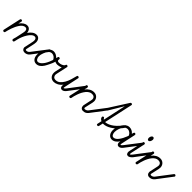

<svg xmlns="http://www.w3.org/2000/svg" viewBox="229 -1582 2608 2608"><g transform="rotate(45 1532.5 -278.5)"><path d="M47 -24Q47 -18 41.5 -13.5Q36 -9 29 -9Q22 -9 16.5 -13.5Q11 -18 11 -24Q11 -26 11 -27Q11 -28 11 -29L67 -283Q70 -297 83 -297Q93 -297 98 -292Q103 -287 103 -280Q103 -279 102.5 -277.5Q102 -276 102 -275L91 -230Q116 -262 142.5 -279.5Q169 -297 197 -297Q227 -297 245 -276.5Q263 -256 265 -222Q289 -258 317 -277.5Q345 -297 376 -297Q407 -297 425 -275Q443 -253 443 -218Q443 -201 439 -182L414 -65Q413 -63 413 -59Q413 -51 416 -47.5Q419 -44 429 -44Q457 -44 476 -69L636 -277Q641 -285 648 -285Q655 -285 661.5 -279Q668 -273 668 -267Q668 -260 664 -256L504 -47Q475 -9 428 -9Q405 -9 391 -23.5Q377 -38 377 -57Q377 -64 380 -72L405 -190Q406 -197 407 -204Q408 -211 408 -217Q408 -240 398.5 -251Q389 -262 374 -262Q351 -262 329 -242.5Q307 -223 288.5 -194Q270 -165 256 -130.5Q242 -96 235 -65L225 -21Q221 -7 209 -7Q200 -7 194.5 -12Q189 -17 189 -22Q189 -35 194 -49Q199 -63 201 -73L226 -190Q227 -198 228 -205Q229 -212 230 -217Q230 -238 221.5 -250Q213 -262 195 -262Q174 -262 155 -248Q136 -234 121 -212Q106 -190 93 -163Q80 -136 71 -109.5Q62 -83 56 -60.5Q50 -38 47 -24Z M941 -277Q947 -285 955 -285Q961 -285 967.5 -278.5Q974 -272 974 -266Q974 -252 959 -241Q944 -230 925 -222Q906 -214 886.5 -210.5Q867 -207 859 -207Q846 -207 835 -209.5Q824 -212 814 -219L811 -209Q808 -197 801 -180.5Q794 -164 785 -145Q776 -126 766.5 -108Q757 -90 749 -77Q707 -11 649 -11Q632 -11 617.5 -17.5Q603 -24 592 -37Q581 -50 575 -68.5Q569 -87 569 -112Q569 -146 579 -179.5Q589 -213 607.5 -240.5Q626 -268 650.5 -285Q675 -302 703 -302Q727 -302 747.5 -290.5Q768 -279 788 -260L789 -268Q791 -277 794 -287Q797 -297 809 -297Q818 -297 823 -292Q828 -287 828 -281Q828 -276 827 -271.5Q826 -267 826 -263Q826 -254 833 -248Q840 -242 858 -242Q870 -242 882 -244.5Q894 -247 905 -251.5Q916 -256 925.5 -262.5Q935 -269 941 -277ZM775 -213Q771 -224 763.5 -233.5Q756 -243 746 -250.5Q736 -258 725 -262Q714 -266 703 -266Q675 -266 653.5 -244.5Q632 -223 617 -181Q602 -144 602 -112Q602 -100 605.5 -87.5Q609 -75 615 -66Q621 -57 629 -52Q637 -47 646 -47Q667 -47 688 -64Q709 -81 726 -106.5Q743 -132 755.5 -161.5Q768 -191 775 -213Z M1336 -277Q1343 -285 1350 -285Q1357 -285 1363 -279Q1369 -273 1369 -266Q1369 -260 1365 -256L1206 -47Q1177 -9 1145 -9Q1127 -9 1118 -22Q1109 -35 1109 -51Q1109 -55 1109.5 -60.5Q1110 -66 1112 -73V-75Q1085 -40 1052.5 -23.5Q1020 -7 991 -7Q972 -7 956.5 -13Q941 -19 929.5 -31Q918 -43 911.5 -58.5Q905 -74 905 -93Q905 -100 905 -107Q905 -114 907 -122L942 -283Q945 -297 958 -297Q968 -297 973 -292Q978 -287 978 -280Q978 -279 977.5 -277.5Q977 -276 977 -275L942 -114Q939 -106 939 -93Q939 -73 952 -58Q965 -43 992 -43Q1027 -43 1053.5 -65Q1080 -87 1100.5 -122Q1121 -157 1134 -199.5Q1147 -242 1157 -283Q1159 -297 1172 -297Q1182 -297 1187 -292Q1192 -287 1192 -279Q1192 -278 1191 -275Q1190 -272 1190 -271L1146 -66Q1144 -57 1144 -51Q1144 -48 1145 -44Q1153 -44 1161.5 -51Q1170 -58 1178 -69Z M1759 -277Q1765 -285 1772 -285Q1779 -285 1785.5 -279.5Q1792 -274 1792 -266Q1792 -260 1787 -256L1628 -47Q1599 -9 1552 -9Q1537 -9 1527.5 -14Q1518 -19 1512 -27Q1506 -35 1504 -45Q1502 -55 1502 -63Q1502 -69 1503 -73L1528 -190Q1531 -198 1531 -210Q1531 -235 1516.5 -248Q1502 -261 1477 -261Q1452 -261 1431.5 -248.5Q1411 -236 1394 -215.5Q1377 -195 1363.5 -169.5Q1350 -144 1340.5 -117.5Q1331 -91 1324.5 -67Q1318 -43 1315 -24Q1314 -18 1309 -14Q1304 -10 1297 -10Q1290 -10 1284.5 -14Q1279 -18 1279 -25Q1279 -26 1279 -27.5Q1279 -29 1279 -30L1335 -283Q1337 -297 1351 -297Q1360 -297 1365 -292Q1370 -287 1370 -280Q1370 -279 1369.5 -277.5Q1369 -276 1369 -275L1359 -230Q1411 -297 1479 -297Q1500 -297 1516 -290Q1532 -283 1543.5 -270.5Q1555 -258 1561 -242.5Q1567 -227 1567 -209Q1566 -204 1565.5 -197.5Q1565 -191 1564 -182L1538 -66Q1537 -64 1537 -59Q1537 -49 1542 -46.5Q1547 -44 1552 -44Q1582 -46 1600 -69Z M1850 -22Q1847 -7 1835 -7Q1818 -7 1815.5 -14.5Q1813 -22 1815 -29L1828 -89Q1813 -96 1802 -107.5Q1791 -119 1791 -136Q1791 -141 1796 -146.5Q1801 -152 1810 -152Q1815 -152 1818 -148.5Q1821 -145 1823.5 -141Q1826 -137 1828.5 -132.5Q1831 -128 1836 -126L1908 -457L1784 -250Q1778 -242 1771 -242Q1764 -242 1758 -248Q1752 -254 1752 -261Q1752 -266 1756 -272L1929 -543Q1934 -550 1944 -550Q1953 -550 1958 -545Q1963 -540 1961 -529L1871 -116H1872Q1912 -116 1965 -148.5Q2018 -181 2071 -249L2092 -277Q2098 -285 2105 -285Q2115 -285 2120 -280Q2125 -275 2125 -266Q2124 -260 2120 -256L2099 -227Q2069 -189 2038.5 -161Q2008 -133 1978.5 -115Q1949 -97 1922 -88.5Q1895 -80 1872 -80H1863Z M2428 -277Q2435 -285 2441 -285Q2447 -285 2454 -279Q2461 -273 2461 -266Q2461 -260 2456 -256L2296 -47Q2268 -9 2236 -9Q2219 -9 2209 -21Q2199 -33 2199 -51Q2199 -64 2203 -77Q2158 -11 2102 -11Q2085 -11 2071 -17.5Q2057 -24 2046 -37Q2035 -50 2028.5 -68.5Q2022 -87 2022 -112Q2022 -146 2032.5 -179.5Q2043 -213 2061.5 -240.5Q2080 -268 2104 -285Q2128 -302 2156 -302Q2179 -302 2200 -292.5Q2221 -283 2242 -259Q2242 -262 2243 -268Q2244 -274 2246 -280.5Q2248 -287 2252 -292Q2256 -297 2262 -297Q2272 -297 2276.5 -292.5Q2281 -288 2281 -282Q2281 -276 2281 -275L2236 -66Q2234 -58 2235 -51Q2235 -46 2239 -45Q2243 -44 2251 -51Q2259 -58 2268 -69ZM2219 -185Q2223 -195 2225 -200.5Q2227 -206 2229 -213Q2219 -237 2198.5 -251.5Q2178 -266 2158 -266Q2128 -266 2106.5 -244.5Q2085 -223 2070 -181Q2057 -144 2057 -112Q2057 -100 2060 -87.5Q2063 -75 2068.5 -66Q2074 -57 2082 -52Q2090 -47 2100 -47Q2119 -47 2136.5 -59.5Q2154 -72 2169 -92Q2184 -112 2197 -136.5Q2210 -161 2219 -185Z M2481 -434Q2491 -432 2495.5 -422.5Q2500 -413 2500 -404Q2500 -394 2497 -385Q2494 -376 2489.5 -368.5Q2485 -361 2479 -356.5Q2473 -352 2466 -352Q2453 -352 2447.5 -362Q2442 -372 2442 -384Q2442 -392 2444 -400.5Q2446 -409 2450.5 -417Q2455 -425 2461.5 -429.5Q2468 -434 2476 -434ZM2428 -283Q2430 -297 2444 -297Q2453 -297 2458 -292Q2463 -287 2463 -280Q2463 -279 2462.5 -277.5Q2462 -276 2462 -275L2417 -66Q2416 -57 2416 -51Q2416 -48 2417 -44Q2424 -44 2432.5 -51Q2441 -58 2449 -69L2608 -277Q2614 -285 2621 -285Q2628 -285 2634.5 -279Q2641 -273 2641 -266Q2641 -260 2636 -256L2478 -47Q2462 -28 2446 -18Q2430 -8 2417 -8Q2397 -8 2388.5 -21.5Q2380 -35 2380 -52Q2380 -61 2383 -73Z M3032 -277Q3038 -285 3045 -285Q3052 -285 3058.5 -279.5Q3065 -274 3065 -266Q3065 -260 3060 -256L2901 -47Q2872 -9 2825 -9Q2810 -9 2800.5 -14Q2791 -19 2785 -27Q2779 -35 2777 -45Q2775 -55 2775 -63Q2775 -69 2776 -73L2801 -190Q2804 -198 2804 -210Q2804 -235 2789.5 -248Q2775 -261 2750 -261Q2725 -261 2704.5 -248.5Q2684 -236 2667 -215.5Q2650 -195 2636.5 -169.5Q2623 -144 2613.5 -117.5Q2604 -91 2597.5 -67Q2591 -43 2588 -24Q2587 -18 2582 -14Q2577 -10 2570 -10Q2563 -10 2557.5 -14Q2552 -18 2552 -25Q2552 -26 2552 -27.5Q2552 -29 2552 -30L2608 -283Q2610 -297 2624 -297Q2633 -297 2638 -292Q2643 -287 2643 -280Q2643 -279 2642.5 -277.5Q2642 -276 2642 -275L2632 -230Q2684 -297 2752 -297Q2773 -297 2789 -290Q2805 -283 2816.5 -270.5Q2828 -258 2834 -242.5Q2840 -227 2840 -209Q2839 -204 2838.5 -197.5Q2838 -191 2837 -182L2811 -66Q2810 -64 2810 -59Q2810 -49 2815 -46.5Q2820 -44 2825 -44Q2855 -46 2873 -69Z"/></g></svg>

Font: Gruenewald VA
Style: Regular
Weight: 400
Designer: Peter Wiegel
Foundry: Peter Wiegel, nach dem Schriftentwurf von Dr. H. Gr¸newald
Version: Version 0.007